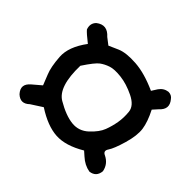

<svg xmlns="http://www.w3.org/2000/svg" viewBox="-110 -708 721 721"><g transform="rotate(-45 250.0 -347.5)"><path d="M52 -555Q82 -582 109 -550L138 -516Q152 -521 179.5 -532.5Q207 -544 257.5 -547.5Q308 -551 367 -507Q392 -539 403 -548Q428 -557 445 -540Q472 -505 437 -474L417 -448Q422 -438 434 -409.5Q446 -381 442.5 -330Q439 -279 410 -215L432 -201Q451 -188 454 -166Q454 -149 441 -140Q410 -114 382 -145L362 -163Q319 -141 287 -136.5Q255 -132 207 -146Q159 -160 141.5 -172Q124 -184 116 -165Q101 -135 69 -129Q36 -132 32 -164Q37 -193 59 -217L74 -234Q37 -296 40 -346Q43 -396 82 -456L53 -501Q27 -528 52 -555ZM289 -469Q176 -472 147.5 -423.5Q119 -375 115 -337.5Q111 -300 137.5 -271.5Q164 -243 189 -233.5Q214 -224 240.5 -219.5Q267 -215 296 -218Q325 -221 344 -260Q363 -299 367 -334Q371 -369 364.5 -388.5Q358 -408 347 -423Q336 -438 289 -469Z"/></g></svg>

Font: Kosefont JP
Style: Regular
Weight: 400
Designer: Nozomi Seto 瀬戸のぞみ
Version: Version 3.00;June 19, 2020